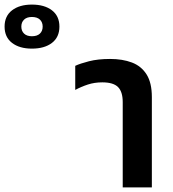

<svg xmlns="http://www.w3.org/2000/svg" viewBox="-312 -817 756 837"><path d="M223 0V-372Q223 -417 202.5 -437.5Q182 -458 134 -458Q100 -458 71 -448.5Q42 -439 16 -425V-530Q37 -540 76 -550Q115 -560 168 -560Q222 -560 263 -544.5Q304 -529 327 -492.5Q350 -456 350 -394V0ZM-173 -605Q-227 -605 -259.5 -630Q-292 -655 -292 -701Q-292 -747 -259.5 -772Q-227 -797 -173 -797Q-118 -797 -85.5 -772Q-53 -747 -53 -701Q-53 -655 -85.5 -630Q-118 -605 -173 -605ZM-173 -659Q-150 -659 -138 -670.5Q-126 -682 -126 -701Q-126 -720 -138 -731.5Q-150 -743 -173 -743Q-195 -743 -207 -731.5Q-219 -720 -219 -701Q-219 -682 -207 -670.5Q-195 -659 -173 -659Z"/></svg>

Font: Noto Sans Thai SemiBold
Style: Regular
Weight: 600
Version: Version 2.001